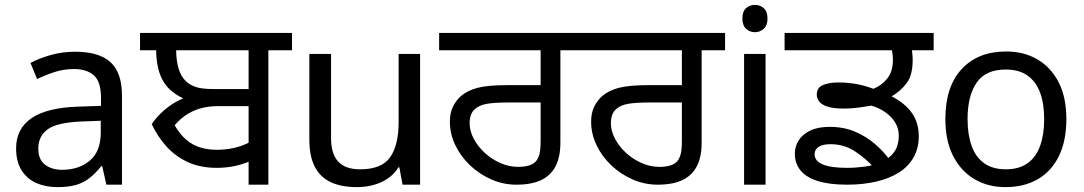

<svg xmlns="http://www.w3.org/2000/svg" viewBox="-20 -757 4445 787"><path d="M288 -545Q386 -545 433 -502Q480 -459 480 -365V0H416L399 -76H395Q372 -47 347.5 -27.5Q323 -8 291.5 1Q260 10 215 10Q167 10 128.5 -7Q90 -24 68 -59.5Q46 -95 46 -149Q46 -229 109 -272.5Q172 -316 303 -320L394 -323V-355Q394 -422 365 -448Q336 -474 283 -474Q241 -474 203 -461.5Q165 -449 132 -433L105 -499Q140 -518 188 -531.5Q236 -545 288 -545ZM314 -259Q214 -255 175.5 -227Q137 -199 137 -148Q137 -103 164.5 -82Q192 -61 235 -61Q303 -61 348 -98.5Q393 -136 393 -214V-262Z M602 -248Q617 -271 639 -292.5Q661 -314 689 -332Q717 -350 750 -361L757 -343Q714 -358 683 -384Q652 -410 636 -452Q620 -494 620 -555L656 -551H554V-622H1130V-551H666L702 -554Q702 -511 711.5 -477.5Q721 -444 743 -423Q761 -407 785.5 -399.5Q810 -392 857 -392H1017L1015 -322H874Q833 -322 799 -312Q765 -302 736 -281Q707 -260 681 -225L683 -268Q703 -226 729 -198Q755 -170 789.5 -156.5Q824 -143 868 -143Q906 -143 941 -151Q976 -159 1007 -176L1013 -100Q981 -85 945 -77Q909 -69 868 -69Q801 -69 750 -92.5Q699 -116 662.5 -156.5Q626 -197 602 -248ZM999 0V-551H903V-622H1177V-551H1080V0Z M1702 -536V0H1630L1617 -71H1613Q1596 -43 1569 -25Q1542 -7 1510 1.5Q1478 10 1443 10Q1379 10 1335.5 -10.5Q1292 -31 1270 -74Q1248 -117 1248 -185V-536H1337V-191Q1337 -127 1366 -95Q1395 -63 1456 -63Q1545 -63 1579.5 -113Q1614 -163 1614 -257V-536Z M2097 0Q2043 0 1994 -21.5Q1945 -43 1906.5 -79.5Q1868 -116 1846 -162.5Q1824 -209 1824 -258Q1824 -294 1836.5 -319.5Q1849 -345 1869 -363Q1896 -386 1937.5 -397Q1979 -408 2059 -408H2196V-551H1780V-622H2373V-551H2277V-172Q2277 -114 2257.5 -76Q2238 -38 2198.5 -19Q2159 0 2097 0ZM2104 -73Q2127 -73 2146 -78Q2165 -83 2177 -96Q2186 -107 2191 -124.5Q2196 -142 2196 -183V-337H2069Q2007 -337 1976 -331.5Q1945 -326 1928 -311Q1915 -300 1910 -285Q1905 -270 1905 -252Q1905 -220 1922 -188Q1939 -156 1967.5 -130Q1996 -104 2031.5 -88.5Q2067 -73 2104 -73Z M2676 0Q2622 0 2573 -21.5Q2524 -43 2485.5 -79.5Q2447 -116 2425 -162.5Q2403 -209 2403 -258Q2403 -294 2415.5 -319.5Q2428 -345 2448 -363Q2475 -386 2516.5 -397Q2558 -408 2638 -408H2775V-551H2359V-622H2952V-551H2856V-172Q2856 -114 2836.5 -76Q2817 -38 2777.5 -19Q2738 0 2676 0ZM2683 -73Q2706 -73 2725 -78Q2744 -83 2756 -96Q2765 -107 2770 -124.5Q2775 -142 2775 -183V-337H2648Q2586 -337 2555 -331.5Q2524 -326 2507 -311Q2494 -300 2489 -285Q2484 -270 2484 -252Q2484 -220 2501 -188Q2518 -156 2546.5 -130Q2575 -104 2610.5 -88.5Q2646 -73 2683 -73Z M3118 -536V0H3030V-536ZM3075 -737Q3095 -737 3110.5 -723.5Q3126 -710 3126 -681Q3126 -653 3110.5 -639Q3095 -625 3075 -625Q3053 -625 3038 -639Q3023 -653 3023 -681Q3023 -710 3038 -723.5Q3053 -737 3075 -737Z M3452 0Q3378 0 3330.5 -15.5Q3283 -31 3260.5 -59.5Q3238 -88 3238 -127Q3238 -157 3254 -182Q3270 -207 3301.5 -222Q3333 -237 3381 -237Q3439 -237 3485.5 -217Q3532 -197 3568 -165.5Q3604 -134 3627 -101L3565 -67Q3533 -104 3487 -135Q3441 -166 3385 -166Q3352 -166 3335.5 -155Q3319 -144 3319 -125Q3319 -97 3352.5 -83Q3386 -69 3451 -69Q3487 -69 3524.5 -74Q3562 -79 3593.5 -93Q3625 -107 3644.5 -133Q3664 -159 3664 -202Q3664 -243 3633 -276Q3602 -309 3552 -324Q3529 -320 3499.5 -316Q3470 -312 3439 -312Q3394 -312 3370 -320.5Q3346 -329 3337 -342Q3328 -355 3328 -369Q3328 -398 3353.5 -408.5Q3379 -419 3415 -419Q3455 -419 3490.5 -412.5Q3526 -406 3560 -393Q3595 -407 3617.5 -436Q3640 -465 3640 -512Q3640 -526 3637.5 -542.5Q3635 -559 3628 -578L3661 -551H3196V-622H3807V-551H3690L3713 -576Q3717 -560 3719 -543Q3721 -526 3721 -511Q3721 -449 3696.5 -416.5Q3672 -384 3635 -362Q3691 -333 3718.5 -293Q3746 -253 3746 -199Q3746 -149 3724.5 -111.5Q3703 -74 3664 -49.5Q3625 -25 3571 -12.5Q3517 0 3452 0Z M4351 -269Q4351 -180 4320.5 -117.5Q4290 -55 4234 -22.5Q4178 10 4101 10Q4030 10 3974.5 -22.5Q3919 -55 3887 -117.5Q3855 -180 3855 -269Q3855 -402 3922 -474Q3989 -546 4104 -546Q4177 -546 4232.5 -513.5Q4288 -481 4319.5 -419.5Q4351 -358 4351 -269ZM3946 -269Q3946 -206 3962.5 -159.5Q3979 -113 4014 -88Q4049 -63 4103 -63Q4157 -63 4192 -88Q4227 -113 4243.5 -159.5Q4260 -206 4260 -269Q4260 -333 4243 -378Q4226 -423 4191.5 -447.5Q4157 -472 4102 -472Q4020 -472 3983 -418Q3946 -364 3946 -269Z"/></svg>

Font: gurmukhi115
Style: Regular
Weight: 400
Designer: Jelle Bosma - Monotype Design Team
Foundry: Monotype Imaging Inc.
Version: Version 2.003